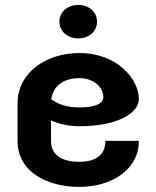

<svg xmlns="http://www.w3.org/2000/svg" viewBox="-20 -728 623 765"><path d="M366.7 -641.7C366.7 -678.3 336.7 -708.3 291.7 -708.3C246.7 -708.3 216.7 -678.3 216.7 -641.7C216.7 -605 246.7 -575 291.7 -575C336.7 -575 366.7 -605 366.7 -641.7ZM295.8 -516.7C165.8 -516.7 50 -440 50 -316.7V-166.7C50 -43.3 167.5 16.7 295.8 16.7C424.2 16.7 533.3 -51.7 533.3 -166.7H400C400 -109.2 359.2 -83.3 295.8 -83.3C232.5 -83.3 183.3 -105.8 183.3 -166.7V-248.3C213.3 -235 250.8 -225 295.8 -225C451.7 -225 533.3 -279.2 533.3 -333.3C533.3 -410.8 449.2 -516.7 295.8 -516.7ZM184.2 -332.5C191.7 -385.8 234.2 -416.7 295.8 -416.7C356.7 -416.7 391.7 -377.5 391.7 -341.7C391.7 -311.7 352.5 -300 295.8 -300C243.3 -300 208.3 -314.2 184.2 -332.5Z"/></svg>

Font: BoonHome
Style: Bold
Weight: 700
Designer: Sungsit Sawaiwan
Foundry: Sungsit Sawaiwan
Version: Version 0.2